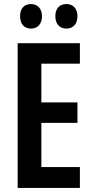

<svg xmlns="http://www.w3.org/2000/svg" viewBox="-20 -927 458 947"><path d="M79 -847C79 -807 101 -786 133 -786C165 -786 187 -808 187 -847C187 -885 165 -907 133 -907C101 -907 79 -887 79 -847ZM253 -847C253 -808 275 -786 308 -786C340 -786 362 -808 362 -847C362 -885 340 -907 308 -907C275 -907 253 -887 253 -847ZM374 0V-103H184V-321H362V-422H184V-613H374V-714H67V0Z"/></svg>

Font: Noto Sans Arabic UI XCn SmBd
Style: Regular
Weight: 600
Width: 2
Designer: Monotype Design Team, Nadine Chahine and Nizar Qandah
Foundry: Monotype Imaging Inc.
Version: Version 2.010